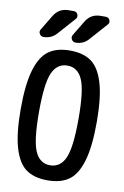

<svg xmlns="http://www.w3.org/2000/svg" viewBox="-104 -1024 708 1093"><g transform="rotate(10 250.0 -477.5)"><path d="M336.9 -591.8Q309.6 -653.3 250 -653.3Q190.4 -653.3 163.1 -591.8Q135.7 -530.3 135.7 -365.2Q135.7 -200.2 163.1 -138.7Q190.4 -77.1 250 -77.1Q309.6 -77.1 336.9 -138.7Q364.3 -200.2 364.3 -365.2Q364.3 -530.3 336.9 -591.8ZM374 -23.9Q327.1 9.8 250 9.8Q172.9 9.8 126 -23.9Q79.1 -57.6 54.7 -140.6Q30.3 -223.6 30.3 -364.7Q30.3 -505.9 54.7 -588.9Q79.1 -671.9 126 -706.1Q172.9 -740.2 250 -740.2Q327.1 -740.2 374 -706.1Q420.9 -671.9 445.3 -588.9Q469.7 -505.9 469.7 -364.7Q469.7 -223.6 445.3 -140.6Q420.9 -57.6 374 -23.9ZM271.5 -790Q256.8 -790 249 -803.7Q241.2 -817.4 249 -830.1L300.8 -916Q330.1 -964.8 386.7 -964.8H416Q432.6 -964.8 439.5 -949.7Q446.3 -934.6 434.6 -922.9L347.7 -825.2Q318.4 -790 271.5 -790ZM231.4 -964.8Q248 -964.8 254.4 -949.7Q260.7 -934.6 250 -922.9L163.1 -825.2Q132.8 -790 85.9 -790Q71.3 -790 63.5 -803.7Q55.7 -817.4 64.5 -830.1L116.2 -916Q145.5 -964.8 202.1 -964.8Z"/></g></svg>

Font: Rounded Mgen+ 1mn medium
Style: Regular
Weight: 500
Designer: [Source Han Sans]
Ryoko NISHIZUKA  (kana & ideographs); Paul D. Hunt (Latin, Greek & Cyrillic); Wenlong ZHANG  (bopomofo
Version: Version 1.059.20150602